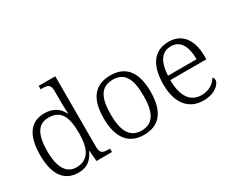

<svg xmlns="http://www.w3.org/2000/svg" viewBox="-108 -1152 1881 1553"><g transform="rotate(-30 832.0 -375.0)"><path d="M261 10C344 10 390 -34 420 -100H423L431 0H576V-32H565C508 -32 485 -39 485 -103V-760H330V-728H346C397 -728 421 -721 421 -655V-557C421 -526 423 -485 425 -450H420C392 -508 340 -545 258 -545C127 -545 60 -452 60 -267C60 -81 133 10 261 10ZM268 -36C176 -35 126 -114 126 -265C126 -415 166 -498 268 -498C385 -498 422 -418 422 -266C422 -118 378 -37 268 -36Z M871 10C1015 10 1091 -80 1091 -268C1091 -457 1011 -544 875 -544C729 -544 654 -455 654 -268C654 -80 736 10 871 10ZM872 -30C763 -30 719 -115 719 -268C719 -425 762 -504 874 -504C981 -504 1025 -427 1025 -268C1025 -118 985 -30 872 -30Z M1427 10C1538 10 1593 -50 1593 -87C1593 -101 1587 -110 1579 -114C1555 -72 1508 -36 1436 -36C1336 -36 1276 -110 1275 -268H1612V-299C1612 -457 1538 -544 1418 -544C1284 -544 1209 -451 1209 -263C1209 -89 1292 10 1427 10ZM1544 -308H1277C1284 -431 1325 -503 1416 -503C1505 -503 1544 -425 1544 -308Z"/></g></svg>

Font: Noto Serif Devanagari Light
Style: Regular
Weight: 300
Designer: Universal Thirst, Indian Type Foundry and the Monotype Design Team
Foundry: Monotype Imaging Inc.
Version: Version 2.004